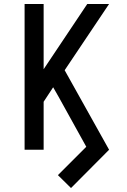

<svg xmlns="http://www.w3.org/2000/svg" viewBox="-20 -755 640 968"><path d="M338 193 272 128 415 -15 276 -266 248 -315 200 -242V0H104V-735H200V-406L420 -735H530L306 -401L530 0Z"/></svg>

Font: Iosevka SS04 Medium Extended
Style: Regular
Weight: 500
Width: 7
Monospace: yes
Designer: Belleve Invis
Foundry: Belleve Invis
Version: Version 19.0.0; ttfautohint (v1.8.4)